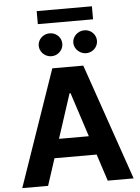

<svg xmlns="http://www.w3.org/2000/svg" viewBox="-67 -1112 851 1163"><g transform="rotate(-5 359.0 -530.5)"><path d="M20.3 0 264.8 -707H453.2L697.6 0H540.1L361.7 -547.4H355.8L177.4 0ZM547 -278V-163.3H169.2V-278ZM194.8 -850Q194.8 -869 204.6 -885Q214.3 -901 230.9 -910.3Q247.5 -919.5 266.5 -919.5Q286.4 -919.5 302.7 -910.5Q319 -901.4 328.6 -885.4Q338.1 -869.4 338.1 -850Q338.1 -831.5 328.6 -815.5Q319 -799.5 302.7 -790Q286.4 -780.5 266.5 -780.5Q247.9 -780.5 231.1 -790Q214.3 -799.5 204.6 -815.7Q194.8 -831.9 194.8 -850ZM405.1 -850Q405.1 -869 415.1 -885Q425.2 -901 441.9 -910.3Q458.7 -919.5 477.8 -919.5Q497.3 -919.5 513.6 -910.3Q529.8 -901 539.4 -885Q548.9 -869 548.9 -850Q548.9 -831.5 539.4 -815.5Q529.8 -799.5 513.6 -790Q497.3 -780.5 477.8 -780.5Q458.7 -780.5 441.9 -790Q425.2 -799.5 415.1 -815.7Q405.1 -831.9 405.1 -850ZM536.6 -981.3H200.8V-1060.5H536.6Z"/></g></svg>

Font: Pretendard GOV Variable
Style: Regular
Weight: 400
Designer: Base glyphs from Inter by Rasmus Andersson; Hangul glyphs from Noto Sans CJK(Source Han Sans) by Jang Soo-young and Kang
Foundry: Kil Hyung-jin
Version: Version 1.307;Glyphs 3.2 (3192)